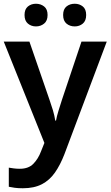

<svg xmlns="http://www.w3.org/2000/svg" viewBox="-20 -765 590 1025"><path d="M0 -543H137L244 -233Q254 -205 262.5 -176.5Q271 -148 275 -121H279Q283 -144 292.5 -174.5Q302 -205 311 -233L415 -543H550L324 58Q302 115 273.5 156Q245 197 203.5 218.5Q162 240 102 240Q77 240 58.5 237.5Q40 235 27 232V130Q38 132 53.5 134Q69 136 86 136Q132 136 158 109.5Q184 83 199 43L217 -2ZM111 -685Q111 -716 129 -730.5Q147 -745 172 -745Q197 -745 215.5 -730.5Q234 -716 234 -685Q234 -654 215.5 -639Q197 -624 172 -624Q147 -624 129 -639Q111 -654 111 -685ZM317 -685Q317 -716 335 -730.5Q353 -745 379 -745Q404 -745 422 -730.5Q440 -716 440 -685Q440 -654 422 -639Q404 -624 379 -624Q353 -624 335 -639Q317 -654 317 -685Z"/></svg>

Font: Noto Sans Syriac Eastern SemiBold
Style: Regular
Weight: 600
Designer: Patrick Giasson and the Monotype Design Team
Foundry: Monotype Imaging Inc.
Version: Version 3.001